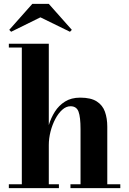

<svg xmlns="http://www.w3.org/2000/svg" viewBox="-20 -977 670 997"><path d="M189.9 -887 37.8 -812 28.1 -822 147.9 -957H233.2L353 -822L343.3 -812ZM25.9 -20H93.3V-730H25.9V-750H233.4V-327.4Q244.4 -364.5 264.9 -397Q285.4 -429.4 317.7 -449.7Q350.1 -470 396.5 -470Q451.9 -470 482.4 -450.3Q512.9 -430.7 525 -396.6Q537.1 -362.5 537.1 -319.1V-20H604.7V0H345.9V-20H398.2V-306.2Q398.2 -369.1 387.8 -397.2Q377.4 -425.3 346.2 -425.3Q323.7 -425.3 303.3 -407.1Q283 -388.9 267.2 -359.1Q251.5 -329.3 242.4 -293.8Q233.4 -258.3 233.4 -223.6V-20H285.9V0H25.9Z"/></svg>

Font: Bodoni* 11
Style: Bold
Weight: 700
Version: Version 2.000; ttfautohint (v1.8.1)